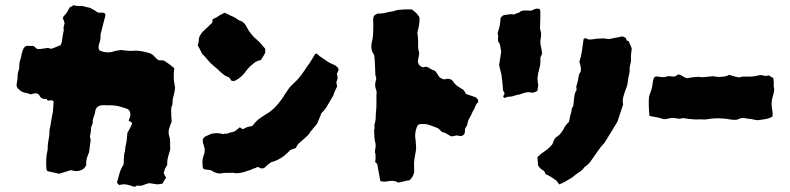

<svg xmlns="http://www.w3.org/2000/svg" viewBox="-20 -662 3034 737"><path d="M652 -325Q651 -310 646.5 -295Q642 -280 642 -263Q642 -260 640.5 -256.5Q639 -253 638 -251Q637 -247 637 -243.5Q637 -240 637 -237Q637 -227 637.5 -216.5Q638 -206 639 -195Q637 -191 634.5 -184Q632 -177 630 -171Q625 -155 629 -141Q633 -131 633 -118.5Q633 -106 633 -95Q634 -94 633.5 -92Q633 -90 633 -87Q629 -74 625 -59Q621 -44 622 -29Q620 -25 617.5 -21.5Q615 -18 613 -14Q612 -10 611 -6Q610 -2 608 1Q612 11 618 21Q615 23 613.5 26Q612 29 610 31Q608 34 607 37.5Q606 41 603 43Q588 46 581.5 45.5Q575 45 553 41Q543 43 532.5 47.5Q522 52 511 51Q508 49 505 51Q502 53 498 55Q497 54 495 54.5Q493 55 492 54Q479 49 466 46.5Q453 44 439 48Q436 49 429 39Q434 22 438.5 4.5Q443 -13 453 -28Q454 -30 454.5 -32Q455 -34 455 -36Q455 -45 455.5 -54.5Q456 -64 457 -72Q460 -80 460.5 -88.5Q461 -97 463 -106Q466 -117 467 -129Q468 -141 469 -152Q474 -160 477.5 -167Q481 -174 485 -182Q491 -192 477 -197Q476 -198 474 -198Q474 -198 476 -205Q478 -212 480 -216Q481 -223 479.5 -230Q478 -237 471 -243Q467 -245 460 -247Q453 -249 447 -251Q426 -258 401 -258Q394 -257 387.5 -258Q381 -259 374 -258Q352 -258 346 -238Q345 -225 340 -214Q335 -203 336 -189Q333 -183 331 -177Q329 -171 329 -163Q329 -154 326.5 -145Q324 -136 328 -126Q328 -124 327.5 -121.5Q327 -119 327 -116Q326 -106 324.5 -97.5Q323 -89 322 -78Q317 -67 313.5 -54.5Q310 -42 311 -28Q304 -14 293 -9.5Q282 -5 269 -5Q259 -7 252 -9L207 5Q196 2 185 0Q174 -2 163 -5Q163 -5 162.5 -5.5Q162 -6 160 -7Q160 -9 159 -11.5Q158 -14 158 -15Q157 -32 157.5 -49Q158 -66 162 -83Q164 -90 163 -95Q163 -111 166.5 -126Q170 -141 170 -155Q169 -157 169.5 -159Q170 -161 170 -162Q174 -180 176.5 -197.5Q179 -215 183 -232Q184 -242 184.5 -252Q185 -262 186 -271Q184 -278 175 -277Q172 -276 172 -276.5Q172 -277 168 -276L161 -277Q160 -282 159 -282.5Q158 -283 153 -282Q140 -282 133 -292Q132 -294 131 -296.5Q130 -299 128 -300Q125 -302 122.5 -303Q120 -304 118 -304Q114 -304 108.5 -302.5Q103 -301 98 -300Q92 -302 85.5 -304Q79 -306 72 -307Q65 -309 59.5 -313Q54 -317 49 -322Q42 -330 44 -340Q46 -349 47 -358.5Q48 -368 48 -377Q48 -381 49.5 -385Q51 -389 52 -393Q53 -396 53.5 -398.5Q54 -401 54 -402Q53 -417 57.5 -431Q62 -445 64 -459Q66 -466 68.5 -472Q71 -478 76 -483Q83 -487 90.5 -486Q98 -485 105 -486Q111 -485 114.5 -481Q118 -477 123 -474H135Q143 -475 150 -476Q157 -477 164 -478L175 -475Q179 -475 181 -476Q189 -479 196.5 -482Q204 -485 213 -489Q214 -491 215 -494.5Q216 -498 217 -500Q219 -510 220 -519.5Q221 -529 223 -537Q225 -542 224.5 -547.5Q224 -553 224 -558Q225 -561 226 -565Q227 -569 228 -573Q226 -579 224.5 -584Q223 -589 221 -593Q223 -599 227.5 -603Q232 -607 235 -612Q239 -617 241.5 -622.5Q244 -628 247 -633Q251 -635 254.5 -637Q258 -639 262 -642Q268 -641 275 -639.5Q282 -638 289 -639Q295 -640 300.5 -638Q306 -636 311 -635Q324 -633 328.5 -630.5Q333 -628 347 -620Q351 -617 353 -615.5Q355 -614 360 -613Q366 -613 370 -613.5Q374 -614 381 -612Q386 -606 384 -600Q380 -585 376 -569.5Q372 -554 368 -538Q367 -534 366 -530Q365 -526 366 -521Q366 -512 364 -504.5Q362 -497 359 -489Q358 -482 359 -475Q359 -474 360.5 -471Q362 -468 365 -467Q389 -457 411 -463Q419 -466 427 -467.5Q435 -469 444 -470Q456 -469 468 -467.5Q480 -466 493 -467Q499 -468 505 -467.5Q511 -467 518 -466Q527 -465 537 -462.5Q547 -460 554 -458Q565 -454 572.5 -445.5Q580 -437 588 -431L608 -430Q630 -417 649 -400Q646 -380 647 -362Q647 -354 649 -344.5Q651 -335 652 -325Z M998 -459Q994 -452 990.5 -446Q987 -440 982 -432Q978 -431 973 -429.5Q968 -428 962 -425Q952 -418 942.5 -409.5Q933 -401 925 -390Q908 -365 882 -352Q879 -351 876 -351Q873 -351 869 -352Q866 -354 862 -362Q861 -363 859.5 -364.5Q858 -366 857 -366Q847 -369 840 -374.5Q833 -380 826 -386Q813 -399 798 -411Q786 -421 776.5 -433Q767 -445 756 -455Q751 -466 747 -473.5Q743 -481 739 -488Q740 -492 741.5 -497Q743 -502 743 -506Q743 -517 748 -526Q753 -535 760 -542Q769 -550 777.5 -558.5Q786 -567 794 -574Q796 -582 796 -588Q807 -593 814 -597Q818 -599 821.5 -602Q825 -605 828 -606Q832 -608 836 -610Q840 -612 843 -613Q852 -609 860.5 -604.5Q869 -600 877 -597Q885 -593 891.5 -588Q898 -583 906 -581Q909 -580 911.5 -577.5Q914 -575 917 -573Q919 -570 921.5 -567.5Q924 -565 925 -562Q940 -530 969 -507Q977 -500 984 -491.5Q991 -483 998 -475ZM1279 -392Q1278 -389 1276.5 -386Q1275 -383 1273 -379Q1274 -375 1275 -371Q1276 -367 1276 -362Q1275 -359 1274 -355Q1273 -351 1271 -346Q1272 -343 1272.5 -339Q1273 -335 1274 -330Q1270 -322 1266 -313.5Q1262 -305 1260 -297Q1249 -279 1239 -260.5Q1229 -242 1214 -228Q1210 -218 1206 -208Q1202 -198 1197 -187Q1194 -183 1190 -178Q1186 -173 1181 -168Q1179 -164 1176 -161.5Q1173 -159 1171 -155Q1167 -148 1161 -142Q1155 -136 1148 -130Q1138 -122 1129 -113.5Q1120 -105 1116 -94Q1110 -92 1104.5 -90Q1099 -88 1094 -86Q1062 -50 1020 -39Q1011 -32 1007 -29Q1003 -26 995 -18L987 -15Q986 -17 983.5 -16Q981 -15 979 -16H980Q973 -21 970 -21Q967 -21 958 -16H959Q954 -16 949.5 -13.5Q945 -11 940 -9Q936 -8 931 -6.5Q926 -5 921 -3Q909 1 896.5 2.5Q884 4 872 1Q862 2 851.5 1.5Q841 1 832 3Q822 5 814.5 3Q807 1 799 -3Q795 -7 790 -8Q783 -10 776 -10.5Q769 -11 762 -13Q758 -19 758 -20Q757 -30 757 -40Q757 -50 760 -60Q762 -65 763 -68.5Q764 -72 765 -76Q766 -82 765.5 -84Q765 -86 766 -92Q764 -94 763 -101Q762 -108 760 -110Q759 -113 758.5 -119.5Q758 -126 759 -129Q762 -132 765 -135.5Q768 -139 772 -140Q777 -142 781.5 -144Q786 -146 790 -148Q814 -154 837 -147Q842 -150 847.5 -149Q853 -148 857 -151Q862 -153 872 -155Q880 -157 885 -160.5Q890 -164 895 -169Q896 -171 897.5 -171.5Q899 -172 901 -173Q903 -171 906 -169.5Q909 -168 912 -166Q917 -168 921 -170.5Q925 -173 929 -174Q934 -176 939 -176.5Q944 -177 948 -178Q957 -189 961.5 -194Q966 -199 971.5 -203.5Q977 -208 988 -215Q995 -220 1002.5 -224.5Q1010 -229 1016 -233Q1034 -247 1048.5 -264.5Q1063 -282 1075 -302Q1081 -312 1088 -321.5Q1095 -331 1104 -339Q1121 -354 1134 -371Q1147 -388 1159 -407Q1168 -418 1174.5 -429.5Q1181 -441 1188 -452Q1189 -454 1191 -455Q1193 -456 1194 -457Q1199 -454 1203 -450Q1207 -446 1212 -443Q1223 -436 1234 -428Q1245 -420 1258 -415Q1264 -413 1269.5 -409Q1275 -405 1279 -399Z M1816 -276Q1815 -275 1815.5 -272.5Q1816 -270 1815 -269Q1807 -262 1804 -252.5Q1801 -243 1795 -235Q1790 -222 1783 -210.5Q1776 -199 1774 -185Q1773 -180 1770 -176Q1767 -172 1765 -167Q1765 -163 1764.5 -158.5Q1764 -154 1764 -151Q1757 -137 1743 -140Q1736 -144 1723 -140Q1720 -139 1716.5 -139Q1713 -139 1710 -139Q1706 -142 1701.5 -144.5Q1697 -147 1692 -150Q1689 -152 1685 -153Q1681 -154 1677 -155Q1673 -159 1669.5 -162.5Q1666 -166 1661 -170Q1652 -174 1641.5 -177.5Q1631 -181 1619 -185Q1615 -185 1609 -185.5Q1603 -186 1597 -186Q1583 -186 1580 -174Q1576 -164 1574.5 -153.5Q1573 -143 1574 -133Q1575 -128 1575.5 -123Q1576 -118 1576 -113Q1579 -93 1575 -76Q1571 -57 1569 -36Q1569 -27 1569.5 -18.5Q1570 -10 1570 -2Q1568 7 1564 15Q1560 23 1552 30Q1542 31 1531 34Q1520 37 1509 39Q1506 37 1502 35.5Q1498 34 1495 33Q1481 31 1467.5 34Q1454 37 1440 33L1428 -32Q1426 -34 1424 -36.5Q1422 -39 1420 -40Q1421 -44 1421 -47.5Q1421 -51 1422 -55Q1421 -59 1421.5 -64.5Q1422 -70 1420 -74Q1420 -77 1419.5 -80.5Q1419 -84 1420 -87Q1424 -103 1420 -117Q1419 -122 1418 -128Q1417 -134 1417 -138Q1417 -146 1416.5 -151.5Q1416 -157 1416 -164Q1419 -169 1417.5 -176.5Q1416 -184 1419 -189Q1419 -190 1420.5 -196Q1422 -202 1422 -204Q1422 -222 1423.5 -234.5Q1425 -247 1425 -266V-299Q1427 -310 1423.5 -318Q1420 -326 1420 -336Q1420 -345 1423 -354Q1426 -363 1421 -373Q1420 -392 1419.5 -410Q1419 -428 1417 -446Q1417 -450 1416 -451Q1401 -472 1407 -499Q1411 -514 1412 -529Q1413 -544 1413 -560Q1413 -570 1412.5 -580Q1412 -590 1414 -598Q1416 -603 1420.5 -605Q1425 -607 1429 -610Q1445 -609 1460 -613Q1475 -617 1491 -619Q1502 -624 1514 -624.5Q1526 -625 1538 -626H1560Q1570 -620 1577.5 -612Q1585 -604 1590 -596Q1591 -580 1588.5 -565.5Q1586 -551 1582 -537Q1583 -529 1584 -520.5Q1585 -512 1585 -504Q1585 -493 1585 -482Q1585 -471 1589 -460Q1589 -451 1586.5 -441.5Q1584 -432 1584 -423Q1589 -414 1588 -413.5Q1587 -413 1599 -405Q1604 -403 1608 -404.5Q1612 -406 1615 -406Q1621 -405 1625.5 -402Q1630 -399 1634 -397Q1640 -393 1650 -390Q1657 -382 1661.5 -373.5Q1666 -365 1676 -360Q1684 -356 1691.5 -358.5Q1699 -361 1708 -358Q1716 -355 1720.5 -347.5Q1725 -340 1735 -332Q1738 -330 1745.5 -325.5Q1753 -321 1760 -316Q1762 -313 1764.5 -309Q1767 -305 1769 -301Q1777 -299 1784.5 -296Q1792 -293 1799 -291Q1811 -288 1816 -276Z M2061 -457Q2060 -454 2058.5 -450Q2057 -446 2055 -443Q2055 -441 2054.5 -439.5Q2054 -438 2054 -437Q2056 -418 2050.5 -400Q2045 -382 2043 -361Q2043 -360 2043.5 -356Q2044 -352 2044 -348Q2044 -344 2045.5 -339Q2047 -334 2045 -329Q2044 -325 2044 -321.5Q2044 -318 2043 -314Q2039 -310 2034.5 -309Q2030 -308 2025 -306Q2015 -308 2007 -308Q2005 -308 2002.5 -307.5Q2000 -307 1998 -307Q1991 -305 1985 -303Q1979 -301 1973 -299Q1963 -298 1954 -294.5Q1945 -291 1936 -291Q1931 -291 1926.5 -289.5Q1922 -288 1917 -286Q1916 -286 1914.5 -287.5Q1913 -289 1912 -290Q1911 -291 1913 -296Q1915 -297 1915 -298Q1915 -299 1916 -300Q1917 -305 1915 -308.5Q1913 -312 1911 -315Q1910 -327 1909 -340Q1908 -353 1906 -366Q1905 -378 1901.5 -389.5Q1898 -401 1896 -413Q1898 -425 1900 -438Q1902 -451 1904 -465Q1903 -469 1902 -474Q1901 -479 1900 -485Q1900 -493 1892 -503Q1891 -511 1892 -518.5Q1893 -526 1890 -534Q1892 -542 1895 -551Q1898 -560 1899 -568Q1900 -573 1900.5 -579Q1901 -585 1901 -590Q1902 -595 1906 -598.5Q1910 -602 1914 -604Q1920 -605 1925.5 -605.5Q1931 -606 1936 -607Q1941 -608 1944.5 -607.5Q1948 -607 1952 -606Q1959 -610 1966 -611.5Q1973 -613 1978 -618Q1985 -622 1993 -622Q2001 -622 2007 -621.5Q2013 -621 2020 -621Q2027 -625 2034 -627.5Q2041 -630 2050 -628Q2054 -625 2054 -616Q2054 -603 2054 -589.5Q2054 -576 2053 -562Q2053 -559 2053 -559Q2052 -552 2055 -544Q2058 -536 2057 -528Q2057 -521 2055.5 -513.5Q2054 -506 2054 -499Q2054 -495 2055 -490Q2056 -485 2057 -481Q2058 -475 2059 -469.5Q2060 -464 2061 -457ZM2178 18Q2165 26 2152.5 33.5Q2140 41 2126 46Q2123 40 2118.5 34.5Q2114 29 2107 25Q2103 23 2099.5 20Q2096 17 2091 15Q2087 13 2083 10.5Q2079 8 2074 7Q2072 -5 2063 -9Q2052 -15 2045 -28V-36Q2044 -39 2044 -42Q2044 -45 2044 -48Q2043 -52 2043 -59Q2056 -72 2071.5 -82Q2087 -92 2100 -108Q2101 -110 2102.5 -113.5Q2104 -117 2105 -121Q2107 -126 2110.5 -131Q2114 -136 2119 -138Q2127 -143 2132 -150Q2137 -157 2142 -164Q2149 -181 2164 -194Q2166 -205 2168.5 -216Q2171 -227 2174 -237Q2174 -244 2175 -246Q2181 -254 2181.5 -262.5Q2182 -271 2183 -279Q2184 -289 2185.5 -298Q2187 -307 2192 -314Q2194 -318 2193 -322Q2192 -326 2192 -330Q2193 -335 2195 -340.5Q2197 -346 2198 -351Q2200 -362 2201.5 -371Q2203 -380 2209 -386Q2211 -398 2208.5 -407.5Q2206 -417 2204 -425Q2211 -446 2214 -467.5Q2217 -489 2220 -511Q2220 -513 2223.5 -514.5Q2227 -516 2229 -515Q2231 -514 2233.5 -513Q2236 -512 2238 -511Q2243 -510 2249 -510.5Q2255 -511 2260 -512Q2275 -514 2289 -514.5Q2303 -515 2316 -512Q2330 -514 2342.5 -517Q2355 -520 2368 -522Q2375 -521 2379.5 -518Q2384 -515 2385 -507Q2388 -506 2390 -505Q2392 -504 2394 -503Q2396 -496 2399.5 -489.5Q2403 -483 2405 -475Q2404 -470 2403.5 -463.5Q2403 -457 2402 -451V-428Q2402 -424 2400.5 -420Q2399 -416 2399 -413Q2398 -409 2397.5 -406Q2397 -403 2397 -400Q2398 -387 2394.5 -374.5Q2391 -362 2390 -350Q2389 -334 2382 -319Q2376 -304 2372.5 -289.5Q2369 -275 2372 -261L2350 -195Q2339 -176 2327 -157Q2315 -138 2303 -118Q2302 -116 2300.5 -114Q2299 -112 2297 -110Q2287 -100 2278.5 -87.5Q2270 -75 2262 -64Q2254 -52 2245.5 -40.5Q2237 -29 2224 -21Q2216 -9 2202.5 -0.5Q2189 8 2178 18Z M2952 -319Q2951 -306 2947 -294.5Q2943 -283 2942 -269Q2941 -254 2944 -241Q2947 -228 2945 -214Q2931 -207 2920 -205Q2909 -203 2892 -201Q2885 -200 2875.5 -202.5Q2866 -205 2855 -206Q2851 -206 2845 -207.5Q2839 -209 2830 -209Q2823 -209 2816.5 -205.5Q2810 -202 2803 -202Q2792 -202 2782 -203.5Q2772 -205 2768 -206Q2765 -206 2755.5 -207Q2746 -208 2737 -208Q2723 -208 2710.5 -206.5Q2698 -205 2692 -204Q2687 -203 2679.5 -203.5Q2672 -204 2667 -204Q2661 -203 2648.5 -203.5Q2636 -204 2624 -205.5Q2612 -207 2607 -208Q2603 -209 2600.5 -208.5Q2598 -208 2594 -207Q2588 -205 2580.5 -207Q2573 -209 2565 -209Q2555 -210 2543.5 -206.5Q2532 -203 2523 -206Q2512 -210 2499.5 -212Q2487 -214 2473 -217Q2471 -234 2470.5 -253Q2470 -272 2471 -289Q2472 -295 2476.5 -306.5Q2481 -318 2482 -324Q2484 -332 2485.5 -344.5Q2487 -357 2491 -365Q2499 -370 2506 -368Q2513 -366 2523 -366Q2530 -365 2538.5 -368Q2547 -371 2554 -369Q2559 -368 2563 -368Q2567 -368 2571 -369Q2576 -371 2579.5 -374Q2583 -377 2586 -376Q2592 -375 2603 -368Q2614 -361 2620 -362Q2627 -364 2645 -366Q2663 -368 2670 -366Q2675 -365 2687.5 -366.5Q2700 -368 2711 -369Q2718 -370 2726 -368Q2734 -366 2743 -367Q2754 -367 2764 -369Q2774 -371 2778 -375Q2783 -374 2793 -370.5Q2803 -367 2816 -365Q2820 -365 2824 -366.5Q2828 -368 2831 -368H2859Q2872 -368 2881.5 -370.5Q2891 -373 2898 -374Q2904 -374 2913 -371.5Q2922 -369 2931 -373Q2936 -369 2940 -367Q2944 -365 2948 -363Q2951 -350 2950 -340.5Q2949 -331 2952 -319Z"/></svg>

Font: Darumadrop One
Style: Regular
Weight: 400
Version: Version 1.000